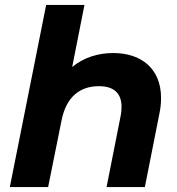

<svg xmlns="http://www.w3.org/2000/svg" viewBox="-20 -762 722 782"><path d="M441 -546C380 -546 321 -528 274 -489L324 -742H168L20 0H176L231 -273C250 -367 305 -411 383 -411C445 -411 475 -381 475 -327C475 -315 474 -302 471 -288L414 0H570L629 -298C634 -321 636 -343 636 -363C636 -482 556 -546 441 -546Z"/></svg>

Font: AWKNG-Font
Style: Bold Italic
Weight: 700
Italic angle: -11.3°
Designer: Awakening Church
Foundry: Awakening Church
Version: Version 1.700;PS 001.700;hotconv 1.0.88;makeotf.lib2.5.64775